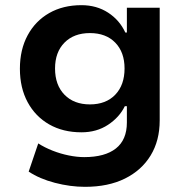

<svg xmlns="http://www.w3.org/2000/svg" viewBox="-20 -533 722 743"><path d="M309 190Q252 190 192.5 174.5Q133 159 91 131L128 22Q153 38 183.5 50Q214 62 246 68.5Q278 75 306 75Q386 75 428.5 41.5Q471 8 471 -59V-122H463Q442 -79 398 -50Q354 -21 295 -21Q224 -21 170.5 -51.5Q117 -82 87 -137.5Q57 -193 57 -267Q57 -341 87 -396.5Q117 -452 170.5 -482.5Q224 -513 295 -513Q354 -513 398.5 -484Q443 -455 465 -407H471V-503H598V-67Q598 11 563 68.5Q528 126 463.5 158Q399 190 309 190ZM328 -129Q390 -129 426 -166.5Q462 -204 462 -268Q462 -331 426 -368Q390 -405 328 -405Q266 -405 229.5 -368Q193 -331 193 -268Q193 -204 229.5 -166.5Q266 -129 328 -129Z"/></svg>

Font: Nunito Sans 6pt
Style: Bold
Weight: 700
Version: Version 3.101;gftools[0.9.27]